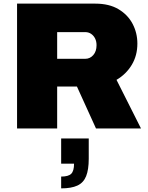

<svg xmlns="http://www.w3.org/2000/svg" viewBox="-20 -708 818 1058"><path d="M74 0V-688H505Q582 -688 633.5 -657Q685 -626 711 -576Q737 -526 737 -468Q737 -402 706 -350.5Q675 -299 622 -268L757 0H509L404 -231H295V0ZM295 -384H450Q476 -384 494 -404.5Q512 -425 512 -459Q512 -480 504 -496Q496 -512 482 -521.5Q468 -531 450 -531H295ZM317 330V265Q357 265 372.5 249.5Q388 234 388 194H317V55H469V167Q469 227 454.5 263Q440 299 406.5 314.5Q373 330 317 330Z"/></svg>

Font: Archivo SemiBold Black
Style: Regular
Weight: 900
Version: Version 2.001